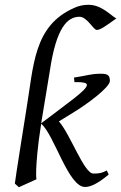

<svg xmlns="http://www.w3.org/2000/svg" viewBox="-20 -762 506 802"><path d="M226 -255 283 -290C343 -326 439 -397 439 -424C439 -448 429 -454 402 -454C357 -454 345 -446 289 -438L291 -419H302C328 -419 343 -416 343 -407C343 -386 266 -334 152 -247C164 -320 187 -458 188 -465C215 -648 262 -692 312 -692C344 -692 370 -637 384 -637C400 -637 421 -653 466 -685C446 -694 406 -742 350 -742C329 -742 309 -738 290 -729C119 -654 121 -487 90 -304C90 -304 43 -10 42 5L59 20L132 -13C131 -21 131 -30 131 -40C131 -54 132 -95 142 -176L152 -245C207 -199 265 19 335 19C355 19 384 9 434 -33L426 -50C406 -39 394 -37 370 -37C331 -37 274 -201 226 -255Z"/></svg>

Font: Temporarium
Style: Italic
Weight: 400
Italic angle: -7°
Version: Version 1.1